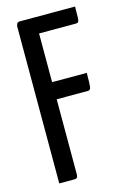

<svg xmlns="http://www.w3.org/2000/svg" viewBox="-110 -753 532 806"><g transform="rotate(-15 156.0 -350.0)"><path d="M44.4 0V-683.5Q44.4 -683.5 46.9 -691.8Q49.4 -700 60.9 -700H300.6Q300.6 -667.3 299.9 -652.6Q299.3 -637.9 296.2 -634Q293 -630 285.5 -630H125.4V-16.5Q125.4 -16.5 124.1 -8.2Q122.8 0 110.3 0ZM55.3 -343.9V-418.4H276Q276 -372.3 274.1 -358.1Q272.3 -343.9 260.9 -343.9Z"/></g></svg>

Font: Yanone Kaffeesatz ExtraLight
Style: Regular
Weight: 200
Designer: Yanone (Cyrillic: Daniel Pouzeot, Huerta Tipografica, and Cyreal)
Foundry: Yanone
Version: Version 2.003